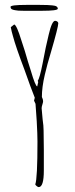

<svg xmlns="http://www.w3.org/2000/svg" viewBox="-20 -749 307 784"><path d="M124 4Q133 -20 133 -171Q133 -200 130 -254L125 -325L119 -338L122 -350Q116 -364 104 -397Q92 -430 80 -464Q44 -559 33 -601Q27 -621 24 -638L38 -649Q48 -647 67 -585Q82 -541 94 -498L106 -460Q124 -398 132 -396L136 -414L134 -419Q142 -429 154 -490Q167 -560 179 -608Q192 -664 205 -664Q210 -664 214 -661Q218 -658 218 -654Q218 -639 188 -536Q173 -487 163 -444Q151 -393 151 -353Q156 -343 156 -336Q156 -331 153 -322Q150 -313 150 -307Q150 -302 154 -262Q158 -235 158 -216Q158 -172 159 -137V-57V-53Q159 15 138 15Q135 15 130 11Q125 7 124 4ZM44 -707Q29 -709 25 -714Q23 -718 23 -721Q23 -729 87 -729H143Q178 -729 194 -727Q206 -726 211 -722.5Q216 -719 216 -713Q214 -705 152 -705H95H76Q51 -705 44 -707Z"/></svg>

Font: Amatic SC
Style: Regular
Weight: 400
Designer: Multiple Designers
Foundry: Vernon Adams
Version: Version 2.505